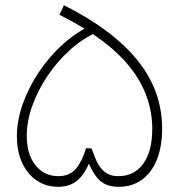

<svg xmlns="http://www.w3.org/2000/svg" viewBox="-20 -719 689 739"><path d="M204 0Q157 0 121 -24.5Q85 -49 65 -93Q45 -137 45 -194Q45 -256 68 -320Q91 -384 131 -443.5Q171 -503 223.5 -550Q276 -597 336 -624L351 -594Q297 -570 248.5 -526Q200 -482 163 -427Q126 -372 104.5 -312.5Q83 -253 83 -196Q83 -125 116.5 -83Q150 -41 205 -41Q227 -41 244 -48.5Q261 -56 273 -70.5Q285 -85 294.5 -104.5Q304 -124 311 -148H332Q341 -124 349.5 -104Q358 -84 370 -70Q382 -56 397.5 -48.5Q413 -41 436 -41Q496 -41 531 -88.5Q566 -136 566 -223Q566 -353 479.5 -461.5Q393 -570 209 -662L226 -699Q415 -604 509.5 -486.5Q604 -369 604 -224Q604 -155 584 -105Q564 -55 526.5 -27.5Q489 0 437 0Q392 0 365.5 -23Q339 -46 315 -106H329Q308 -50 278.5 -25Q249 0 204 0Z"/></svg>

Font: Alexandria ExtraLight
Style: Regular
Weight: 250
Designer: Mohamed Gaber
Foundry: Kief Type Foundry
Version: Version 5.100